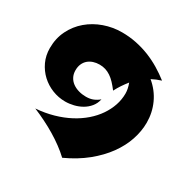

<svg xmlns="http://www.w3.org/2000/svg" viewBox="-187 -916 1138 1166"><g transform="rotate(30 382.5 -333.0)"><path d="M338.9 -753.9Q391.1 -753.9 439.7 -743.9Q488.3 -733.9 533 -716.1Q577.6 -698.2 618.2 -673.8Q658.7 -649.4 694.8 -621.1Q660.2 -610.4 629.9 -594.2Q685.1 -548.3 713.6 -486.1Q742.2 -423.8 742.2 -353Q742.2 -293.5 721.7 -232.2Q701.2 -170.9 659.4 -113Q617.7 -55.2 554 -3.4Q490.2 48.3 403.8 87.9Q376 61.5 342.5 36.9Q309.1 12.2 271.7 -10.3Q234.4 -32.7 194.1 -52.7Q153.8 -72.8 112.8 -89.8Q178.2 -94.7 235.6 -111.1Q293 -127.4 340.6 -152.6Q388.2 -177.7 425.8 -210.4Q463.4 -243.2 489 -280.8Q514.6 -318.4 528.3 -359.1Q542 -399.9 542 -441.9Q542 -474.1 527.8 -511.2Q510.7 -489.7 495.6 -467.3Q480.5 -444.8 467.8 -419.9Q449.7 -443.8 432.6 -461.9Q415.5 -480 397.7 -491.9Q379.9 -503.9 360.6 -510Q341.3 -516.1 318.8 -516.1Q295.4 -516.1 275.4 -509.5Q255.4 -502.9 240.2 -490Q225.1 -477.1 216.6 -457.8Q208 -438.5 208 -413.1Q208 -386.7 218.8 -366.5Q229.5 -346.2 248 -332.8Q266.6 -319.3 291 -312.3Q315.4 -305.2 342.8 -305.2Q372.1 -305.2 394 -314.5Q416 -323.7 433.1 -338.9Q426.3 -307.1 407.5 -284.2Q388.7 -261.2 362.8 -246.3Q336.9 -231.4 306.9 -224.1Q276.9 -216.8 248 -216.8Q201.2 -216.8 157.5 -234.1Q113.8 -251.5 80.1 -282.7Q46.4 -314 26.1 -357.2Q5.9 -400.4 5.9 -452.1Q5.9 -521 33.7 -576.9Q61.5 -632.8 107.9 -672.1Q154.3 -711.4 214.4 -732.7Q274.4 -753.9 338.9 -753.9Z"/></g></svg>

Font: Shojumaru
Style: Regular
Weight: 400
Version: Version 1.001